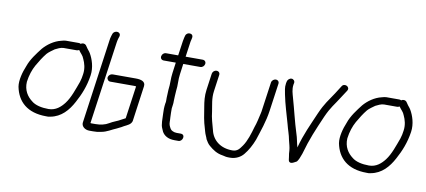

<svg xmlns="http://www.w3.org/2000/svg" viewBox="-62 -829 2361 1065"><g transform="rotate(10 1119.0 -296.0)"><path d="M346 -454C343 -456 339 -457 336 -457H263C256 -457 247 -455 237 -452C198 -443 162 -417 138 -389C114 -358 84 -320 70 -278C56 -245 42 -196 48 -160C64 -79 120 -25 227 -25C235 -24 243 -25 251 -27C311 -38 349 -82 376 -133C401 -179 422 -229 431 -291C438 -337 422 -383 405 -412C398 -424 391 -429 383 -442L376 -452C369 -460 356 -461 346 -454ZM344 -419C356 -401 368 -394 375 -374C385 -353 394 -324 389 -291C387 -275 384 -260 379 -245C363 -202 347 -152 321 -118C301 -92 274 -67 233 -67C194 -67 158 -75 137 -93C109 -114 86 -147 89 -195C94 -233 105 -265 120 -292C135 -318 151 -344 169 -366C177 -376 200 -392 210 -399C222 -405 241 -415 257 -415H330C334 -415 339 -416 344 -419Z M477 12H498C518 12 526 11 543 7C574 2 599 -16 624 -26L640 -34C645 -36 652 -40 662 -46C681 -56 699 -62 705 -82L733 -283C737 -311 710 -318 681 -318H550C539 -318 528 -309 526 -298C524 -287 533 -276 544 -276H675C681 -276 686 -276 690 -275L664 -91C656 -87 632 -74 626 -71L610 -64C599 -59 589 -55 578 -48C559 -36 532 -30 504 -30H483C480 -30 478 -30 476 -31L542 -498C543 -505 545 -513 547 -520L551 -532C558 -559 519 -563 510 -539L506 -527C503 -518 501 -508 500 -498L434 -27C431 -5 452 12 477 12Z M798 -464C796 -452 804 -443 816 -443H884L876 -384C871 -351 875 -322 870 -288C869 -272 869 -257 868 -242C867 -230 870 -223 866 -209C863 -188 863 -169 864 -152C866 -123 863 -91 874 -69C878 -61 877 -61 881 -53C893 -32 916 -18 951 -18H974C998 -18 1009 -60 979 -60H956C947 -60 941 -62 934 -65C921 -70 918 -80 912 -92C906 -105 909 -121 907 -138C907 -161 905 -168 906 -189C907 -200 911 -219 910 -230C910 -249 912 -269 913 -289C918 -323 913 -352 918 -384L926 -443H1022C1034 -443 1044 -452 1046 -464C1048 -476 1040 -485 1028 -485H932L944 -570C944 -573 946 -578 947 -583L949 -593C956 -621 916 -624 909 -599L906 -588C904 -580 903 -573 902 -568L890 -485H822C810 -485 800 -476 798 -464Z M1091 -417 1078 -324C1073 -289 1077 -258 1082 -229C1085 -212 1089 -185 1092 -168L1098 -140C1102 -124 1106 -110 1111 -94C1115 -78 1122 -68 1126 -54C1134 -41 1139 -31 1151 -21C1172 -3 1195 14 1231 19L1249 23C1256 24 1263 24 1271 24C1304 24 1331 9 1347 -11C1367 -35 1384 -66 1397 -100C1414 -153 1434 -207 1443 -270L1465 -426C1467 -438 1459 -447 1447 -447C1436 -447 1425 -438 1423 -426L1401 -270C1400 -262 1399 -254 1397 -247C1391 -221 1385 -191 1376 -167C1365 -128 1352 -85 1331 -55C1317 -36 1307 -18 1277 -18C1209 -18 1164 -56 1152 -110C1143 -143 1133 -174 1129 -212C1124 -247 1114 -281 1120 -324L1133 -417C1135 -429 1127 -438 1115 -438C1103 -438 1093 -429 1091 -417Z M1508 -446 1506 -436C1502 -411 1508 -395 1511 -375C1522 -320 1539 -268 1554 -214C1561 -185 1572 -158 1577 -129C1581 -112 1588 -90 1589 -73C1589 -62 1591 -48 1593 -37C1595 -27 1594 -15 1600 -10C1611 0 1631 -15 1641 -20C1649 -30 1656 -46 1663 -67C1688 -156 1712 -210 1747 -291C1773 -349 1791 -366 1819 -411L1847 -454C1863 -478 1825 -496 1812 -473L1784 -429C1754 -383 1736 -364 1709 -303C1678 -230 1651 -176 1630 -97C1623 -120 1619 -150 1611 -172C1591 -234 1576 -302 1558 -364C1552 -387 1544 -408 1548 -436L1550 -446C1552 -457 1543 -467 1532 -467C1521 -467 1510 -457 1508 -446Z M2151 -454C2148 -456 2144 -457 2141 -457H2068C2061 -457 2052 -455 2042 -452C2003 -443 1967 -417 1943 -389C1919 -358 1889 -320 1875 -278C1861 -245 1847 -196 1853 -160C1869 -79 1925 -25 2032 -25C2040 -24 2048 -25 2056 -27C2116 -38 2154 -82 2181 -133C2206 -179 2227 -229 2236 -291C2243 -337 2227 -383 2210 -412C2203 -424 2196 -429 2188 -442L2181 -452C2174 -460 2161 -461 2151 -454ZM2149 -419C2161 -401 2173 -394 2180 -374C2190 -353 2199 -324 2194 -291C2192 -275 2189 -260 2184 -245C2168 -202 2152 -152 2126 -118C2106 -92 2079 -67 2038 -67C1999 -67 1963 -75 1942 -93C1914 -114 1891 -147 1894 -195C1899 -233 1910 -265 1925 -292C1940 -318 1956 -344 1974 -366C1982 -376 2005 -392 2015 -399C2027 -405 2046 -415 2062 -415H2135C2139 -415 2144 -416 2149 -419Z"/></g></svg>

Font: PolanStronk
Style: Ita
Weight: 500
Version: Version 1.0